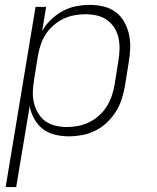

<svg xmlns="http://www.w3.org/2000/svg" viewBox="-20 -548 640 783"><path d="M3 215 125 -520H168L152 -421Q166 -447 188 -468Q210 -489 236 -503Q262 -517 290 -522.5Q318 -528 346 -528Q375 -528 402.5 -521.5Q430 -515 451.5 -499Q473 -483 486.5 -459Q500 -435 506 -408Q512 -381 511 -352Q510 -323 505 -294L489 -194Q484 -168 475.5 -141.5Q467 -115 451.5 -91Q436 -67 414.5 -47Q393 -27 367.5 -14.5Q342 -2 314.5 3Q287 8 261 8Q231 8 203 1Q175 -6 154 -22.5Q133 -39 119.5 -63.5Q106 -88 101 -115L46 215ZM253 -30Q276 -30 299 -34.5Q322 -39 343.5 -49.5Q365 -60 383.5 -76.5Q402 -93 415 -113.5Q428 -134 435.5 -156Q443 -178 447 -201L463 -301Q467 -325 467.5 -348.5Q468 -372 463 -394.5Q458 -417 445.5 -436Q433 -455 415 -467.5Q397 -480 374 -485Q351 -490 327 -490Q305 -490 282 -485.5Q259 -481 238 -471Q217 -461 198.5 -445Q180 -429 167 -409Q154 -389 146.5 -367Q139 -345 135 -323L119 -223Q115 -199 114 -175Q113 -151 118.5 -128.5Q124 -106 135.5 -86.5Q147 -67 165 -54Q183 -41 206 -35.5Q229 -30 253 -30Z"/></svg>

Font: Iosevka SS04 XLt Ex Obl
Style: Regular
Weight: 200
Width: 7
Italic angle: -9°
Monospace: yes
Designer: Belleve Invis
Foundry: Belleve Invis
Version: Version 19.0.0; ttfautohint (v1.8.4)